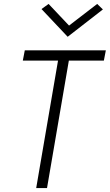

<svg xmlns="http://www.w3.org/2000/svg" viewBox="-20 -956 558 976"><path d="M331 -826 474 -936 503 -908 324 -769 191 -910 227 -936ZM96 -648 106 -700H518L508 -648H330L219 0H164L275 -648Z"/></svg>

Font: Jost* Light
Style: Italic
Weight: 300
Italic angle: -10°
Version: Version 3.7